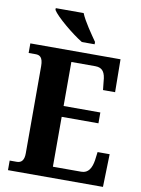

<svg xmlns="http://www.w3.org/2000/svg" viewBox="-100 -998 784 1065"><g transform="rotate(10 292.5 -465.5)"><path d="M301 -771H373V-784C347 -822 301 -886 283 -931H126V-921C147 -886 242 -807 301 -771ZM21 0H556L561 -185H493L487 -138C480 -94 463 -62 423 -62H263V-343H470V-404H263V-652H398C440 -652 455 -626 458 -576L463 -529H531L529 -714H21V-660H60C82 -660 102 -652 102 -600V-109C102 -70 87 -54 61 -54H21Z"/></g></svg>

Font: Noto Serif Condensed ExtraBold
Style: Regular
Weight: 800
Width: 3
Designer: Monotype Design Team
Foundry: Monotype Imaging Inc.
Version: Version 2.013